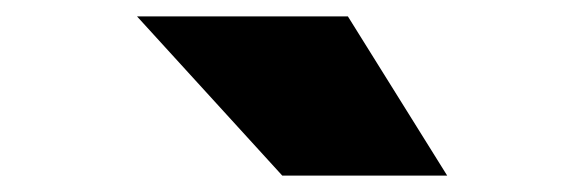

<svg xmlns="http://www.w3.org/2000/svg" viewBox="-20 -810 712 234"><path d="M324 -596 147 -790H404L525 -596Z"/></svg>

Font: Georama ExtraExtended ExtraBold
Style: Regular
Weight: 800
Width: 8
Designer: Jean-Baptiste Levee
Foundry: Production Type
Version: Version 1.000